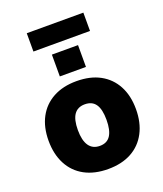

<svg xmlns="http://www.w3.org/2000/svg" viewBox="-157 -970 923 1084"><g transform="rotate(-20 304.0 -428.0)"><path d="M305 11Q223 11 164 -21Q105 -53 73.5 -113Q42 -173 42 -254Q42 -335 73.5 -394Q105 -453 164 -485Q223 -517 304 -517Q387 -517 445.5 -485Q504 -453 535.5 -394Q567 -335 567 -254Q567 -173 535.5 -113Q504 -53 445.5 -21Q387 11 305 11ZM305 -128Q349 -128 369.5 -160Q390 -192 390 -254Q390 -317 369 -347.5Q348 -378 304 -378Q261 -378 239.5 -347.5Q218 -317 218 -254Q218 -192 240 -160Q262 -128 305 -128ZM134 -757V-867H474V-757ZM226 -574V-705H383V-574Z"/></g></svg>

Font: Nunito Sans 7pt SemiCondensed Black
Style: Regular
Weight: 900
Width: 4
Designer: Vernon Adams
Foundry: Vernon Adams
Version: Version 3.101;gftools[0.9.27]